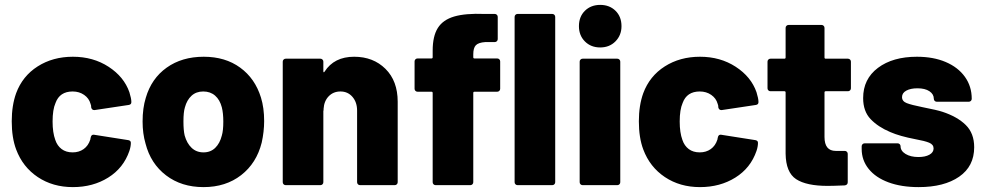

<svg xmlns="http://www.w3.org/2000/svg" viewBox="-20 -757 4029 785"><path d="M46 -146Q28 -194 28 -261Q28 -326 46 -376Q72 -446 134 -485.5Q196 -525 278 -525Q361 -525 424 -484Q487 -443 509 -380Q517 -354 517 -341V-339Q517 -330 507 -328L367 -307H365Q356 -307 353 -317Q353 -327 350 -333Q344 -355 324 -369Q304 -383 277 -383Q224 -383 207 -336Q195 -309 195 -260Q195 -215 206 -185Q214 -161 232 -147.5Q250 -134 277 -134Q303 -134 322 -147.5Q341 -161 349 -186Q350 -188 350 -192Q351 -193 351 -196Q354 -208 365 -206L505 -184Q515 -182 515 -173Q515 -158 509 -140Q485 -70 422.5 -31Q360 8 278 8Q196 8 134.5 -33Q73 -74 46 -146Z M575 -170Q563 -211 563 -260Q563 -315 576 -357Q599 -436 661.5 -480.5Q724 -525 813 -525Q901 -525 962 -480.5Q1023 -436 1047 -358Q1060 -316 1060 -262Q1060 -219 1050 -174Q1029 -90 966 -41Q903 8 812 8Q722 8 659 -40Q596 -88 575 -170ZM887 -203Q893 -223 893 -260Q893 -294 887 -318Q879 -349 859.5 -366Q840 -383 811 -383Q782 -383 763 -365.5Q744 -348 736 -318Q730 -299 730 -260Q730 -224 735 -203Q744 -171 763.5 -152.5Q783 -134 812 -134Q841 -134 860 -152.5Q879 -171 887 -203Z M1606 -341V-12Q1606 -7 1602.5 -3.5Q1599 0 1594 0H1452Q1447 0 1443.5 -3.5Q1440 -7 1440 -12V-305Q1440 -339 1421 -361Q1402 -383 1372 -383Q1343 -383 1324 -363.5Q1305 -344 1303 -312V-305H1302V-12Q1302 -7 1298.5 -3.5Q1295 0 1290 0H1148Q1143 0 1139.5 -3.5Q1136 -7 1136 -12V-505Q1136 -510 1139.5 -513.5Q1143 -517 1148 -517H1290Q1295 -517 1298.5 -513.5Q1302 -510 1302 -505V-466Q1302 -462 1303.5 -461.5Q1305 -461 1307 -464Q1346 -525 1428 -525Q1506 -525 1556 -475.5Q1606 -426 1606 -341Z M2025 -506V-394Q2025 -389 2021.5 -385.5Q2018 -382 2013 -382H1920Q1915 -382 1915 -377V-12Q1915 -7 1911.5 -3.5Q1908 0 1903 0H1761Q1756 0 1752.5 -3.5Q1749 -7 1749 -12V-377Q1749 -382 1744 -382H1687Q1682 -382 1678.5 -385.5Q1675 -389 1675 -394V-506Q1675 -511 1678.5 -514.5Q1682 -518 1687 -518H1744Q1749 -518 1749 -523V-550Q1749 -609 1770 -642.5Q1791 -676 1837 -689.5Q1883 -703 1961 -700H2003Q2008 -700 2011.5 -696.5Q2015 -693 2015 -688V-597Q2015 -592 2011.5 -588.5Q2008 -585 2003 -585H1964Q1936 -583 1925.5 -572Q1915 -561 1915 -535V-523Q1915 -518 1920 -518H2013Q2018 -518 2021.5 -514.5Q2025 -511 2025 -506ZM2096 -700H2238Q2243 -700 2246.5 -696.5Q2250 -693 2250 -688V-12Q2250 -7 2246.5 -3.5Q2243 0 2238 0H2096Q2091 0 2087.5 -3.5Q2084 -7 2084 -12V-688Q2084 -693 2087.5 -696.5Q2091 -700 2096 -700Z M2347 -650Q2347 -689 2371.5 -713Q2396 -737 2434 -737Q2472 -737 2496.5 -713Q2521 -689 2521 -650Q2521 -613 2496.5 -588Q2472 -563 2434 -563Q2396 -563 2371.5 -587.5Q2347 -612 2347 -650ZM2362 -517H2504Q2509 -517 2512.5 -513.5Q2516 -510 2516 -505V-12Q2516 -7 2512.5 -3.5Q2509 0 2504 0H2362Q2357 0 2353.5 -3.5Q2350 -7 2350 -12V-505Q2350 -510 2353.5 -513.5Q2357 -517 2362 -517Z M2610 -146Q2592 -194 2592 -261Q2592 -326 2610 -376Q2636 -446 2698 -485.5Q2760 -525 2842 -525Q2925 -525 2988 -484Q3051 -443 3073 -380Q3081 -354 3081 -341V-339Q3081 -330 3071 -328L2931 -307H2929Q2920 -307 2917 -317Q2917 -327 2914 -333Q2908 -355 2888 -369Q2868 -383 2841 -383Q2788 -383 2771 -336Q2759 -309 2759 -260Q2759 -215 2770 -185Q2778 -161 2796 -147.5Q2814 -134 2841 -134Q2867 -134 2886 -147.5Q2905 -161 2913 -186Q2914 -188 2914 -192Q2915 -193 2915 -196Q2918 -208 2929 -206L3069 -184Q3079 -182 3079 -173Q3079 -158 3073 -140Q3049 -70 2986.5 -31Q2924 8 2842 8Q2760 8 2698.5 -33Q2637 -74 2610 -146Z M3447 -384H3356Q3351 -384 3351 -379V-197Q3351 -140 3397 -140H3434Q3439 -140 3442.5 -136.5Q3446 -133 3446 -128V-12Q3446 -1 3434 1Q3386 3 3364 3Q3277 3 3235 -24.5Q3193 -52 3192 -129V-379Q3192 -384 3187 -384H3130Q3125 -384 3121.5 -387.5Q3118 -391 3118 -396V-505Q3118 -510 3121.5 -513.5Q3125 -517 3130 -517H3187Q3192 -517 3192 -522V-643Q3192 -648 3195.5 -651.5Q3199 -655 3204 -655H3339Q3344 -655 3347.5 -651.5Q3351 -648 3351 -643V-522Q3351 -517 3356 -517H3447Q3452 -517 3455.5 -513.5Q3459 -510 3459 -505V-396Q3459 -391 3455.5 -387.5Q3452 -384 3447 -384Z M3503 -148V-159Q3503 -164 3506.5 -167.5Q3510 -171 3515 -171H3650Q3655 -171 3658.5 -167.5Q3662 -164 3662 -159Q3662 -140 3682.5 -127.5Q3703 -115 3735 -115Q3763 -115 3780 -124.5Q3797 -134 3797 -150Q3797 -166 3779 -173.5Q3761 -181 3722 -188Q3659 -200 3620 -217Q3570 -238 3539.5 -270Q3509 -302 3509 -356Q3509 -434 3569.5 -479.5Q3630 -525 3729 -525Q3796 -525 3846.5 -503.5Q3897 -482 3925 -443Q3953 -404 3953 -353Q3953 -348 3949.5 -344.5Q3946 -341 3941 -341H3810Q3805 -341 3801.5 -344.5Q3798 -348 3798 -353Q3798 -372 3780 -384Q3762 -396 3731 -396Q3703 -396 3685.5 -386.5Q3668 -377 3668 -360Q3668 -343 3687 -335.5Q3706 -328 3751 -319Q3812 -307 3833 -300Q3894 -280 3928.5 -246Q3963 -212 3963 -155Q3963 -77 3901.5 -34.5Q3840 8 3736 8Q3665 8 3612.5 -11.5Q3560 -31 3531.5 -66.5Q3503 -102 3503 -148Z"/></svg>

Font: BARLOWEXTRABOLD
Style: Regular
Weight: 800
Designer: Jeremy Tribby
Foundry: Tribby Type
Version: Version 1.422